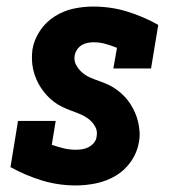

<svg xmlns="http://www.w3.org/2000/svg" viewBox="-20 -558 540 586"><path d="M212 8Q157 8 107 -7.5Q57 -23 12 -48L35 -189H150L138 -116Q156 -110 173.5 -105.5Q191 -101 211 -101Q221 -101 231 -102.5Q241 -104 250.5 -109Q260 -114 267 -122.5Q274 -131 275 -142Q278 -158 270.5 -171.5Q263 -185 251.5 -194Q240 -203 226 -209Q212 -215 198 -220Q184 -225 170.5 -231.5Q157 -238 145 -247Q133 -256 123 -267Q113 -278 105 -290Q97 -302 91 -316Q85 -330 81.5 -345Q78 -360 77.5 -375.5Q77 -391 79 -407Q84 -437 102 -464Q120 -491 147 -508Q174 -525 204 -531.5Q234 -538 264 -538Q319 -538 369 -522.5Q419 -507 463 -482L441 -349H326L337 -412Q320 -419 302 -424Q284 -429 265 -429Q256 -429 246.5 -427Q237 -425 229 -420Q221 -415 215.5 -407Q210 -399 208 -389Q205 -373 212.5 -359.5Q220 -346 231 -336.5Q242 -327 256 -321Q270 -315 284.5 -310Q299 -305 312.5 -298.5Q326 -292 338 -283Q350 -274 360 -263.5Q370 -253 378 -240.5Q386 -228 392 -214.5Q398 -201 401.5 -186Q405 -171 406 -155.5Q407 -140 404 -124Q399 -93 380 -65.5Q361 -38 333 -21.5Q305 -5 273.5 1.5Q242 8 212 8Z"/></svg>

Font: Iosevka Slab Heavy
Style: Italic
Weight: 900
Italic angle: -9°
Monospace: yes
Designer: Belleve Invis
Foundry: Belleve Invis
Version: Version 11.1.0; ttfautohint (v1.8.3)